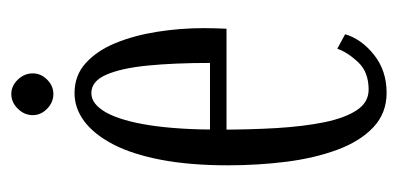

<svg xmlns="http://www.w3.org/2000/svg" viewBox="-198 -478 687 331"><g transform="rotate(-90 145.5 -312.5)"><path d="M151 10.5Q116 10.5 91.8 -12.2Q67.5 -35 53 -74Q38.5 -113 32.2 -162Q26 -211 26 -263Q26 -328.5 35.5 -378.2Q45 -428 62.2 -461Q79.5 -494 102 -510.8Q124.5 -527.5 150.5 -527.5Q181 -527.5 202.2 -508.2Q223.5 -489 236.8 -456.8Q250 -424.5 256.2 -385Q262.5 -345.5 262.5 -305Q262.5 -295 262.2 -285Q262 -275 261.5 -265.5H80.5V-294H202.5Q202.5 -355 198 -401Q193.5 -447 182.2 -472.8Q171 -498.5 150.5 -498.5Q131.5 -498.5 117.2 -473.2Q103 -448 95.2 -398.8Q87.5 -349.5 87.5 -277Q87.5 -225.5 90.2 -179.2Q93 -133 100.2 -97.2Q107.5 -61.5 121 -41Q134.5 -20.5 156.5 -20.5Q187 -20.5 204 -38.8Q221 -57 227 -74.5L252 -61Q243.5 -32.5 216.2 -11Q189 10.5 151 10.5ZM149 -564Q134.5 -564 123.5 -574.8Q112.5 -585.5 112.5 -599.5Q112.5 -614 123.5 -625.2Q134.5 -636.5 149 -636.5Q163 -636.5 173.8 -625.2Q184.5 -614 184.5 -599.5Q184.5 -585.5 173.8 -574.8Q163 -564 149 -564Z"/></g></svg>

Font: Imbue 24pt Light
Style: Regular
Weight: 300
Designer: Tyler Finck
Foundry: Etcetera Type Company
Version: Version 1.102